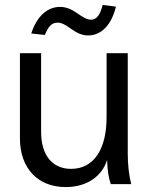

<svg xmlns="http://www.w3.org/2000/svg" viewBox="-20 -748 617 780"><path d="M247 12C332 12 394 -31 415 -98C417 -51 421 -27 430 0H513C504 -37 499 -76 499 -125V-532H413V-272C413 -140 360 -62 269 -62C192 -62 147 -118 147 -212V-532H61V-186C61 -65 133 12 247 12ZM107 -612 162 -606C176 -638 188 -656 214 -656C254 -656 282 -604 338 -604C391 -604 433 -646 451 -721L397 -728C387 -687 372 -668 350 -668C311 -668 282 -720 224 -720C172 -720 129 -681 107 -612Z"/></svg>

Font: Ronzino
Style: Regular
Weight: 400
Designer: Nunzio Mazzaferro
Foundry: Collletttivo
Version: Version 1.000;Glyphs 3.3 (3337)